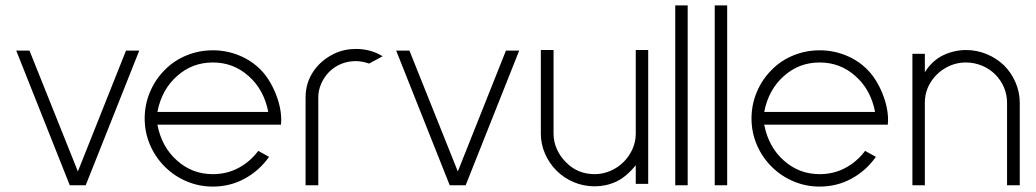

<svg xmlns="http://www.w3.org/2000/svg" viewBox="-20 -685 3831 710"><path d="M297 0H238L40 -498H89L268 -51L446 -498H495Z M562 -224Q578 -141 635 -91Q691 -41 767 -41Q819 -41 862 -64Q905 -87 935 -127L975 -105Q939 -54 885 -24.5Q831 5 767 5Q716 5 670 -14.5Q624 -34 589 -69Q554 -104 534.5 -150Q515 -196 515 -247Q515 -298 534.5 -344.5Q554 -391 589 -426Q623 -461 669.5 -480Q716 -499 767 -499Q818 -499 864.5 -480Q911 -461 945 -426Q977 -393 998.5 -341Q1020 -289 1020 -240L1019 -224ZM635 -404Q578 -354 562 -271H972Q956 -354 899 -404Q843 -454 767 -454Q691 -454 635 -404Z M1345 -450Q1318 -459 1296 -459Q1239 -459 1198 -420Q1179 -401 1168 -376Q1157 -351 1157 -325V0H1110V-325Q1110 -378 1138.5 -420.5Q1167 -463 1217 -487Q1253 -504 1296 -504Q1351 -504 1395 -477Z M1702 0H1643L1445 -498H1494L1673 -51L1851 -498H1900Z M2331 -5V-74Q2295 -30 2258 -13Q2221 4 2179 4Q2138 4 2101.5 -11.5Q2065 -27 2038 -54Q2011 -81 1995.5 -116.5Q1980 -152 1980 -191V-500H2027V-191Q2027 -161 2039 -134Q2051 -107 2072 -86Q2115 -41 2179 -41Q2209 -41 2237 -53Q2265 -65 2286 -86Q2307 -107 2319 -134Q2331 -161 2331 -191V-500H2377V-5Z M2477 0V-665H2523V0Z M2623 0V-665H2669V0Z M2806 -224Q2822 -141 2879 -91Q2935 -41 3011 -41Q3063 -41 3106 -64Q3149 -87 3179 -127L3219 -105Q3183 -54 3129 -24.5Q3075 5 3011 5Q2960 5 2914 -14.5Q2868 -34 2833 -69Q2798 -104 2778.5 -150Q2759 -196 2759 -247Q2759 -298 2778.5 -344.5Q2798 -391 2833 -426Q2867 -461 2913.5 -480Q2960 -499 3011 -499Q3062 -499 3108.5 -480Q3155 -461 3189 -426Q3221 -393 3242.5 -341Q3264 -289 3264 -240L3263 -224ZM2879 -404Q2822 -354 2806 -271H3216Q3200 -354 3143 -404Q3087 -454 3011 -454Q2935 -454 2879 -404Z M3704 0V-305Q3704 -335 3692.5 -362Q3681 -389 3660 -410Q3639 -431 3610.5 -442.5Q3582 -454 3552 -454Q3512 -454 3477 -434Q3442 -414 3421 -380Q3400 -346 3400 -305V0H3354V-486H3400V-418Q3428 -462 3468.5 -481Q3509 -500 3552 -500Q3592 -500 3628.5 -485Q3665 -470 3693 -443Q3720 -416 3735.5 -380Q3751 -344 3751 -305V0Z"/></svg>

Font: Sulphur Point Light
Style: Regular
Weight: 300
Designer: Noponies / Dale Sattler
Foundry: Noponies
Version: Version 1.000; ttfautohint (v1.8)